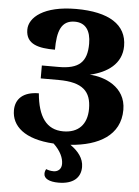

<svg xmlns="http://www.w3.org/2000/svg" viewBox="-62 -771 750 1036"><g transform="rotate(5 313.5 -253.0)"><path d="M294 218C374 218 414 181 414 123C414 76 384 39 341 9C492 -2 609 -65 609 -204C609 -330 489 -374 412 -377C505 -398 583 -450 583 -547C583 -663 486 -724 308 -724C133 -724 55 -656 55 -590C55 -509 127 -495 213 -495C213 -595 233 -655 307 -655C365 -655 394 -614 394 -543C394 -443 350 -404 241 -404H150V-334H247C379 -334 424 -286 424 -193C424 -108 377 -60 296 -60C204 -60 158 -128 147 -253C64 -253 21 -213 21 -150C21 -66 90 1 250 10C289 47 305 84 305 116C305 145 285 159 263 159C244 159 232 155 222 151C217 160 215 167 215 177C215 203 245 218 294 218Z"/></g></svg>

Font: UArctic Serif Black
Style: Regular
Weight: 900
Designer: Customization by Puisto advertising & original work Monotype Design Team
Foundry: Monotype Imaging Inc.
Version: Version 2.004